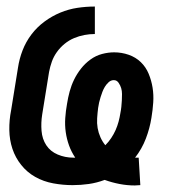

<svg xmlns="http://www.w3.org/2000/svg" viewBox="-20 -558 540 587"><path d="M392 9Q369 9 345.5 4.5Q322 0 300 -8Q276 1 251.5 4.5Q227 8 202 8Q172 8 142.5 2.5Q113 -3 88 -17Q63 -31 45 -53.5Q27 -76 18 -103Q9 -130 8.5 -160.5Q8 -191 14 -221L35 -351Q39 -378 49 -404Q59 -430 76 -452.5Q93 -475 116 -492Q139 -509 164.5 -519.5Q190 -530 216.5 -534Q243 -538 270 -538V-454Q254 -454 238 -451Q222 -448 206.5 -441.5Q191 -435 177.5 -424Q164 -413 154 -399Q144 -385 138.5 -369.5Q133 -354 130 -338L109 -208Q105 -183 107 -158Q109 -133 121.5 -114Q134 -95 156.5 -85.5Q179 -76 204 -76Q205 -76 206.5 -76Q208 -76 210 -76Q198 -94 191 -113.5Q184 -133 181 -154Q178 -175 179.5 -197Q181 -219 185 -241Q188 -260 193 -278.5Q198 -297 206.5 -314.5Q215 -332 227.5 -348Q240 -364 256.5 -376Q273 -388 292 -393Q311 -398 329 -398Q352 -398 373.5 -390.5Q395 -383 410.5 -368Q426 -353 434.5 -332.5Q443 -312 446.5 -290Q450 -268 448.5 -245Q447 -222 443 -198Q438 -166 426 -134.5Q414 -103 393 -76Q393 -76 393.5 -76Q394 -76 395 -76Q397 -76 399.5 -76Q402 -76 404 -76L409 8Q405 8 400.5 8.5Q396 9 392 9ZM302 -114Q312 -124 320 -136Q328 -148 333.5 -160.5Q339 -173 342.5 -186Q346 -199 348 -212Q350 -222 351 -231.5Q352 -241 352.5 -251Q353 -261 353 -270.5Q353 -280 350.5 -288.5Q348 -297 342.5 -305Q337 -313 328 -313Q319 -313 312 -306.5Q305 -300 300.5 -292.5Q296 -285 293 -277Q290 -269 287.5 -261Q285 -253 283 -244.5Q281 -236 280 -228Q278 -212 277 -196.5Q276 -181 278.5 -166.5Q281 -152 287 -138.5Q293 -125 302 -114Z"/></svg>

Font: Iosevka Curly Slab SmBdObl
Style: Regular
Weight: 600
Italic angle: -9°
Monospace: yes
Designer: Belleve Invis
Foundry: Belleve Invis
Version: Version 11.0.0; ttfautohint (v1.8.3)